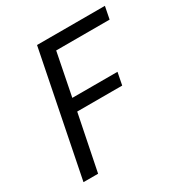

<svg xmlns="http://www.w3.org/2000/svg" viewBox="-156 -771 840 887"><g transform="rotate(-30 264.0 -328.0)"><path d="M166 -656 35 0H113L173 -297H413L426 -363H185L230 -590H515L528 -656Z"/></g></svg>

Font: Cambridge Sans Italic
Style: Regular
Weight: 400
Italic angle: -11°
Version: Version 2.000;PS 002.000;hotconv 1.0.88;makeotf.lib2.5.64775